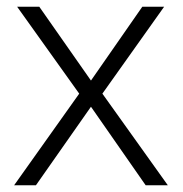

<svg xmlns="http://www.w3.org/2000/svg" viewBox="-20 -552 544 572"><path d="M216 -273 31 -532H97L251 -312L404 -532H469L285 -273L480 0H414L251 -234L87 0H22Z"/></svg>

Font: Noto Sans Bengali UI Light
Style: Regular
Weight: 300
Designer: Jelle Bosma - Monotype Design Team
Foundry: Monotype Imaging Inc.
Version: Version 2.003; ttfautohint (v1.8.4.7-5d5b)